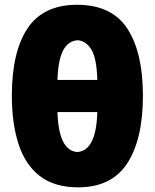

<svg xmlns="http://www.w3.org/2000/svg" viewBox="-20 -768 646 802"><path d="M306.5 14.5Q207 14.5 146 -33Q85 -80.5 57.2 -166.8Q29.5 -253 29.5 -368.5Q29.5 -551 95 -649.5Q160.5 -748 302 -748Q447 -748 512 -648.2Q577 -548.5 577 -368.5Q577 -186 511.5 -85.8Q446 14.5 306.5 14.5ZM304.5 -600Q264 -597 243.2 -556.5Q222.5 -516 220 -434H386.5Q384 -524 362 -560.5Q340 -597 304.5 -600ZM303 -133Q382 -138.5 386.5 -300H220Q225 -138.5 303 -133Z"/></svg>

Font: Commissioner Flair ExtraBold
Style: Regular
Weight: 800
Designer: Kostas Bartsokas
Foundry: Kostas Bartsokas
Version: Version 1.000; ttfautohint (v1.8.3)